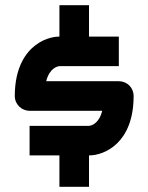

<svg xmlns="http://www.w3.org/2000/svg" viewBox="-20 -720 572 740"><path d="M495 -350C495 -382 470 -407 438 -407H158C171 -458 202 -465 210 -465H438V-579H323V-700H209V-579C201 -579 159 -578 117 -546C81 -519 37 -462 37 -350C37 -318 63 -293 94 -293H374C361 -242 331 -235 322 -235H94V-121H209V0H323V-121C383 -121 495 -169 495 -350Z"/></svg>

Font: Audiowide
Style: Regular
Weight: 400
Designer: Astigmatic (AOETI)
Foundry: Astigmatic (AOETI)
Version: Version 1.002